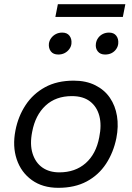

<svg xmlns="http://www.w3.org/2000/svg" viewBox="-20 -892 630 919"><path d="M259 7Q184 7 132.5 -30Q81 -67 60 -129.5Q39 -192 54 -268Q67 -335 102.5 -389Q138 -443 195.5 -474.5Q253 -506 333 -506Q392 -506 436 -484Q480 -462 506 -424Q532 -386 540 -336.5Q548 -287 537 -231Q523 -162 487.5 -108Q452 -54 395 -23.5Q338 7 259 7ZM264 -67Q340 -67 390 -111Q440 -155 455 -235Q467 -293 455.5 -337Q444 -381 411 -406.5Q378 -432 324 -432Q247 -432 198 -386.5Q149 -341 134 -261Q122 -201 136 -157Q150 -113 183 -90Q216 -67 264 -67ZM259 -631Q235 -631 223.5 -646Q212 -661 214 -683Q216 -698 225 -710Q234 -722 247.5 -729Q261 -736 278 -736Q301 -736 312.5 -721Q324 -706 322 -684Q321 -670 312 -657.5Q303 -645 289.5 -638Q276 -631 259 -631ZM483 -631Q460 -631 448 -646Q436 -661 439 -683Q441 -698 449.5 -710Q458 -722 471.5 -729Q485 -736 502 -736Q525 -736 536.5 -721Q548 -706 546 -684Q545 -670 536.5 -657.5Q528 -645 514.5 -638Q501 -631 483 -631ZM245 -811 257 -872H580L568 -811Z"/></svg>

Font: REM Light
Style: Italic
Weight: 300
Italic angle: -11°
Designer: Octavio Pardo
Foundry: Ashler Design
Version: Version 1.005;gftools[0.9.28]